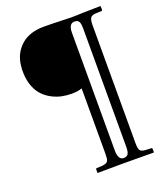

<svg xmlns="http://www.w3.org/2000/svg" viewBox="-158 -749 918 1085"><g transform="rotate(-20 301.0 -206.5)"><path d="M407.2 205.1Q426.8 205.1 434.3 192.6Q441.9 180.2 441.9 150.9V-562Q441.9 -579.6 439.5 -590.6Q437 -601.6 431.9 -606.7Q426.8 -611.8 422.1 -613.3Q417.5 -614.7 409.2 -615.2Q374 -615.2 374 -560.1V148.9Q374 173.3 381.8 189.2Q389.6 205.1 407.2 205.1ZM498 -562V149.9Q498 184.1 506.8 194.1Q515.6 204.1 543 205.1L570.8 206.1Q578.1 206.1 578.1 212.9V232.9L577.1 233.9Q517.1 232.9 387.2 232.9Q285.2 232.9 240.2 233.9L238.8 232.9V212.9Q238.8 206.1 245.1 206.1L273.9 205.1Q280.3 205.1 282.2 204.1Q300.3 201.7 307.6 194.8Q314.9 188 316.9 170.9Q317.9 162.1 317.9 142.1V-246.1Q293 -236.8 255.9 -236.8Q225.1 -236.8 196 -242.9Q167 -249 138.7 -263.9Q110.4 -278.8 88.9 -301Q67.4 -323.2 53.5 -358.4Q39.6 -393.6 38.1 -438Q36.6 -458 40 -484.9Q47.9 -556.6 98.6 -601.8Q149.4 -647 235.8 -647Q279.3 -647 335 -645Q390.6 -643.1 397.9 -643.1Q417 -643.1 442.6 -644Q468.3 -645 469.2 -645Q487.3 -645.5 523.4 -646Q559.6 -646.5 577.1 -647L578.1 -631.8V-626Q578.1 -618.2 570.8 -618.2L543 -617.2Q516.1 -617.2 507.1 -605.5Q498 -593.8 498 -562Z"/></g></svg>

Font: Common Serif SemiBold
Style: Regular
Weight: 600
Designer: Philipp H. Poll, Khaled Hosny
Foundry: Stefan Peev, Context Ltd.
Version: Version 1.026